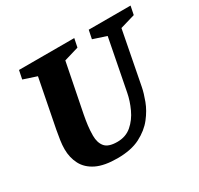

<svg xmlns="http://www.w3.org/2000/svg" viewBox="-136 -780 988 954"><g transform="rotate(-30 358.5 -302.5)"><path d="M282 10Q207 10 162 -12Q117 -34 96.5 -73Q76 -112 76 -161Q76 -184 80 -211Q84 -238 89 -265L143 -541L67 -566L77 -615H394L384 -566L300 -541L245 -264Q239 -233 235.5 -205Q232 -177 232 -148Q232 -108 251.5 -84.5Q271 -61 322 -61Q371 -61 404.5 -90Q438 -119 458 -162.5Q478 -206 486 -248L543 -541L467 -566L477 -615H717L707 -566L622 -541L563 -236Q557 -205 541.5 -163.5Q526 -122 495 -82.5Q464 -43 412.5 -16.5Q361 10 282 10Z"/></g></svg>

Font: Manuale ExtraBold
Style: Italic
Weight: 800
Italic angle: -11°
Designer: Eduardo Tunni / Pablo Cosgaya
Foundry: Eduardo Tunni / Pablo Cosgaya
Version: Version 1.002